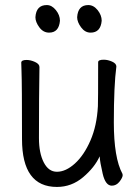

<svg xmlns="http://www.w3.org/2000/svg" viewBox="-20 -721 540 759"><path d="M205 18Q67 18 67 -171Q67 -391 65 -440L64 -474Q65 -484 85 -484Q101 -484 118.5 -476Q136 -468 136 -456Q134 -340 134 -175Q134 -116 153 -79Q172 -42 205 -42Q240 -42 276 -74.5Q312 -107 337.5 -165.5Q363 -224 367 -301Q368 -318 368 -475Q368 -485 390 -485Q406 -485 423 -477.5Q440 -470 440 -458Q430 -383 430 -237Q430 -97 464 -34L465 -29Q465 -19 452.5 -3Q440 13 422 13Q397 13 386 -34Q375 -81 374 -103Q354 -59 308.5 -20.5Q263 18 205 18ZM174 -592Q151 -592 135.5 -613Q120 -634 120 -653Q123 -701 165 -701Q185 -701 201 -681Q217 -661 217 -639Q213 -592 174 -592ZM338 -592Q316 -592 300.5 -613Q285 -634 285 -653Q288 -701 329 -701Q350 -701 366 -681Q382 -661 382 -639Q378 -592 338 -592Z"/></svg>

Font: LXGW WenKai Mono TC
Style: Regular
Weight: 400
Designer: LXGW / Fontworks Inc.
Foundry: LXGW / Fontworks Inc.
Version: Version 1.330